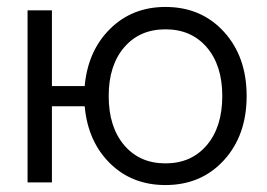

<svg xmlns="http://www.w3.org/2000/svg" viewBox="-20 -530 777 558"><path d="M60.1 -500H130.9V-279.8H226.1Q235.4 -382.3 299.8 -446Q364.3 -509.8 460.9 -509.8Q564.9 -509.8 630.9 -437.5Q696.8 -365.2 696.8 -251Q696.8 -136.7 630.9 -64.5Q564.9 7.8 460.9 7.8Q363.8 7.8 299.6 -55.4Q235.4 -118.7 226.1 -221.2H130.9V0H60.1ZM295.9 -251Q295.9 -161.1 340.8 -108.2Q385.7 -55.2 460.9 -55.2Q536.1 -55.2 581.1 -108.2Q626 -161.1 626 -251Q626 -339.8 581.1 -392.3Q536.1 -444.8 460.9 -444.8Q385.7 -444.8 340.8 -392.3Q295.9 -339.8 295.9 -251Z"/></svg>

Font: LT Superior
Style: Regular
Weight: 400
Designer: Daniel Lyons
Foundry: LyonsType
Version: Version 1.000